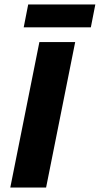

<svg xmlns="http://www.w3.org/2000/svg" viewBox="-20 -838 446 858"><path d="M26 0 156 -650H316L186 0ZM86 -716 106 -818H406L386 -716Z"/></svg>

Font: mr_Source Sans Pro
Style: Italic
Weight: 900
Italic angle: -11°
Designer: Paul D. Hunt
Foundry: Adobe Systems Incorporated
Version: Version 1.076;July 10, 2024;FontCreator 11.5.0.2430 64-bit